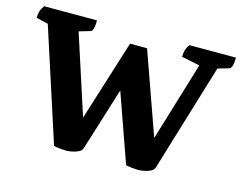

<svg xmlns="http://www.w3.org/2000/svg" viewBox="-92 -783 1178 937"><g transform="rotate(15 497.0 -314.5)"><path d="M308 12Q297 12 277.5 10Q258 8 246 5L62 -563L2 -577Q2 -595 6.5 -610Q11 -625 23 -641H290Q290 -616 286 -600.5Q282 -585 274 -583L217 -566L347 -165L475 -573H561L708 -159L829 -558L737 -577Q737 -595 741 -610Q745 -625 757 -641H992Q992 -616 987.5 -600.5Q983 -585 976 -583L918 -566L753 -22Q749 -9 733.5 -1.5Q718 6 700.5 9Q683 12 672 12Q661 12 641.5 10Q622 8 610 5L488 -340L389 -22Q385 -9 369.5 -1.5Q354 6 336.5 9Q319 12 308 12Z"/></g></svg>

Font: Petrona ExtraBold
Style: Regular
Weight: 800
Designer: Ringo R. Seeber
Foundry: Ringo R. Seeber
Version: Version 2.001; ttfautohint (v1.8.3)